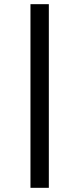

<svg xmlns="http://www.w3.org/2000/svg" viewBox="-20 -711 380 920"><path d="M214 189V-691H126V189Z"/></svg>

Font: XITS Math
Style: Bold
Weight: 700
Designer: MicroPress Inc., with final additions and corrections provided by Coen Hoffman, Elsevier (retired)
Version: Version 1.302